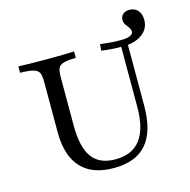

<svg xmlns="http://www.w3.org/2000/svg" viewBox="-104 -796 899 909"><g transform="rotate(-15 345.5 -341.5)"><path d="M345.2 11.3Q274.2 11.3 226.6 -14.9Q179 -41.1 154.8 -93.1Q130.6 -145.2 130.6 -222.6V-470.2Q130.6 -499.2 123.8 -513.3Q116.9 -527.4 95.6 -533.1Q74.2 -538.7 31.5 -539.5V-571Q70.2 -568.5 171 -568.5Q267.7 -568.5 304.8 -571V-539.5Q264.5 -538.7 244.8 -533.1Q225 -527.4 218.5 -513.3Q212.1 -499.2 212.1 -470.2V-231.5Q212.1 -125.8 248.4 -76.2Q284.7 -26.6 362.9 -26.6Q444.4 -26.6 485.1 -79.8Q525.8 -133.1 525.8 -237.9V-546H558.9V-237.1Q558.9 -112.1 506 -50.4Q453.2 11.3 345.2 11.3ZM534.7 -533.9Q507.3 -533.9 482.3 -535.5Q457.3 -537.1 429.8 -541.1L432.3 -572.6Q462.9 -568.5 486.3 -566.9Q509.7 -565.3 533.9 -565.3Q564.5 -565.3 579 -572.6Q593.5 -579.8 593.5 -591.1Q593.5 -601.6 586.3 -611.3Q579 -621 571.8 -631.5Q564.5 -641.9 564.5 -654.8Q564.5 -672.6 576.6 -683.1Q588.7 -693.5 608.1 -693.5Q633.9 -693.5 649.2 -676.2Q664.5 -658.9 664.5 -629Q664.5 -586.3 629 -560.1Q593.5 -533.9 534.7 -533.9Z"/></g></svg>

Font: Playfair 12pt
Style: Regular
Weight: 400
Designer: Claus Eggers Sørensen
Foundry: Claus Eggers Sørensen
Version: Version 2.000;gftools[0.9.28]